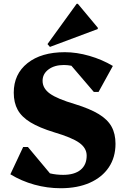

<svg xmlns="http://www.w3.org/2000/svg" viewBox="-20 -983 668 1019"><path d="M302 16Q231 16 162.5 -3Q94 -22 35 -58L103 -203H128L245 -63Q278 -55 315 -55Q375 -55 407.5 -81.5Q440 -108 440 -157Q440 -197 401 -225Q362 -253 267 -281Q189 -305 142 -333.5Q95 -362 74 -400Q53 -438 53 -491Q53 -590 126 -648Q199 -706 324 -706Q387 -706 454.5 -686.5Q522 -667 579 -633L503 -495H478L359 -634Q339 -638 319 -638Q269 -638 237.5 -614.5Q206 -591 206 -554Q206 -514 245 -486Q284 -458 379 -430Q457 -406 504 -377.5Q551 -349 572 -311Q593 -273 593 -220Q593 -148 557.5 -95Q522 -42 456.5 -13Q391 16 302 16ZM245 -734 232 -749 387 -963H393L499 -836V-829Z"/></svg>

Font: Platypi
Style: Bold
Weight: 700
Designer: David Sargent
Foundry: Bolt Cutter Type
Version: Version 1.200; ttfautohint (v1.8.4.7-5d5b)